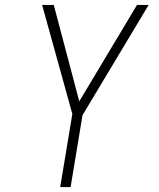

<svg xmlns="http://www.w3.org/2000/svg" viewBox="-20 -755 640 775"><path d="M223 0 272 -295 150 -735H197L300 -346L533 -735H580L313 -290L265 0Z"/></svg>

Font: Iosevka Aile XLt Obl
Style: Regular
Weight: 200
Italic angle: -9°
Designer: Belleve Invis
Foundry: Belleve Invis
Version: Version 31.1.0; ttfautohint (v1.8.4)